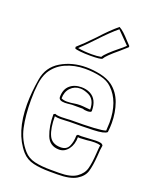

<svg xmlns="http://www.w3.org/2000/svg" viewBox="-145 -836 734 932"><g transform="rotate(20 222.0 -370.0)"><path d="M349 -650Q292 -603 283 -585Q276 -578 221 -578Q192 -578 168.5 -580.5Q145 -583 141 -587V-595Q169 -619 221 -673Q269 -726 308 -758Q321 -751 334 -739Q347 -727 365 -707L384 -687V-681Q377 -674 349 -650ZM311 -747Q277 -720 218 -657Q187 -624 154 -593Q187 -587 226 -587Q254 -587 274 -591Q280 -602 298.5 -619.5Q317 -637 337 -653Q360 -671 373 -684ZM161 -243Q161 -181 177 -146Q193 -111 238 -111Q269 -111 280 -135Q291 -159 291 -191L297 -197Q302 -196 314 -196Q325 -196 351 -198Q377 -200 389 -200Q405 -200 414 -198Q423 -196 427 -188Q423 -169 421 -130Q417 -79 408 -50Q399 -21 366.5 -1.5Q334 18 268 18H230Q180 18 144 9.5Q108 1 84 -26Q14 -107 14 -252Q14 -314 26 -384Q37 -451 94 -485Q151 -519 224 -519Q259 -519 297 -511Q335 -503 361 -484Q398 -456 415 -408.5Q432 -361 432 -306Q432 -282 429 -259Q416 -246 359.5 -244Q303 -242 237 -242Q229 -242 216.5 -241Q204 -240 190 -240Q173 -240 161 -243ZM193 -250Q209 -250 220 -251Q231 -252 237 -252Q390 -252 419 -263Q421 -291 421 -305Q421 -414 361 -471Q339 -493 301 -501.5Q263 -510 221 -510Q167 -510 121 -489.5Q75 -469 50 -427Q35 -400 30 -362Q25 -324 25 -278Q25 -198 38 -138Q51 -78 91 -33Q113 -8 147.5 0Q182 8 230 8H274Q334 8 363.5 -12.5Q393 -33 401 -63Q409 -93 412 -141Q414 -173 416 -186Q405 -190 387 -190Q367 -190 346 -187Q320 -185 311 -185L301 -186Q301 -148 282 -123Q263 -98 235 -98Q186 -98 168.5 -143Q151 -188 151 -250L159 -255Q168 -250 193 -250ZM300 -320Q285 -320 275 -324H220Q193 -321 184 -321Q152 -321 152 -340Q152 -379 175 -399.5Q198 -420 235 -420Q260 -420 280 -410Q321 -389 321 -329Q321 -324 314.5 -322Q308 -320 300 -320ZM162 -336Q174 -330 191 -330Q202 -330 210.5 -331Q219 -332 225 -333Q242 -336 258 -336Q269 -336 287 -334Q303 -332 311 -332Q311 -384 275 -401Q251 -412 232 -412Q202 -412 182 -391Q162 -370 162 -336Z"/></g></svg>

Font: Londrina Outline
Style: Regular
Weight: 400
Designer: Marcelo Magalhaes
Foundry: Marcelo Magalhães
Version: Version 1.002